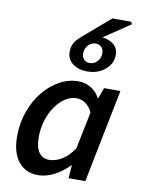

<svg xmlns="http://www.w3.org/2000/svg" viewBox="-94 -918 732 994"><g transform="rotate(10 272.0 -421.0)"><path d="M175 12Q111 12 73 -34.5Q35 -81 35 -167Q35 -238 57 -299Q79 -360 116 -405.5Q153 -451 200.5 -477Q248 -503 299 -503Q335 -503 365.5 -484.5Q396 -466 412 -434H414L435 -491H521L423 0H335L340 -68H337Q303 -32 260 -10Q217 12 175 12ZM219 -76Q251 -76 284.5 -95.5Q318 -115 348 -159L388 -355Q372 -387 350 -401Q328 -415 305 -415Q274 -415 245.5 -396.5Q217 -378 194.5 -345.5Q172 -313 159 -271Q146 -229 146 -182Q146 -128 165.5 -102Q185 -76 219 -76ZM332 -561Q288 -561 257.5 -583.5Q227 -606 227 -646Q227 -668 234.5 -685Q242 -702 257 -717Q272 -732 294 -750L415 -854H513L520 -842L370 -741L360 -750Q405 -750 435 -729.5Q465 -709 465 -670Q465 -625 427.5 -593Q390 -561 332 -561ZM339 -606Q362 -606 378.5 -624Q395 -642 395 -667Q395 -686 384 -698.5Q373 -711 353 -711Q330 -711 313.5 -693Q297 -675 297 -649Q297 -631 308 -618.5Q319 -606 339 -606Z"/></g></svg>

Font: Source Sans 3 SemiBold
Style: Italic
Weight: 600
Italic angle: -11°
Designer: Paul D. Hunt
Foundry: Adobe
Version: Version 3.046;hotconv 1.0.118;makeotfexe 2.5.65603